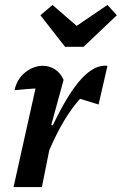

<svg xmlns="http://www.w3.org/2000/svg" viewBox="-20 -759 494 779"><path d="M35 0 124 -400Q106 -399 86.5 -397.5Q67 -396 39 -393Q49 -439 82.5 -465.5Q116 -492 154 -492Q180 -492 202.5 -478Q225 -464 238 -435L188 -252L194 -250Q257 -382 311 -440Q365 -498 416 -492L380 -335L305 -358Q272 -322 241.5 -271.5Q211 -221 180 -150L150 0ZM244 -569 144 -697 193 -739 291 -654 416 -739 454 -697 319 -569Z"/></svg>

Font: Piazzolla SemiBold
Style: Italic
Weight: 600
Italic angle: -11.3°
Designer: Juan Pablo del Peral
Foundry: Huerta Tipografica
Version: Version 1.330